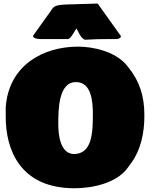

<svg xmlns="http://www.w3.org/2000/svg" viewBox="-20 -1015 843 1063"><path d="M162.8 -816.8C162.8 -804.1 183.6 -798.8 202.1 -798.8H355.5C373 -798.8 396.5 -850.6 403.3 -857.4C416 -836.9 423.8 -807.6 449.2 -794.9C496.1 -797.9 540 -798.8 589.8 -798.8H623C638.7 -798.8 649.7 -806 649.7 -814.8L520.8 -995.3L347.7 -990.2C266.6 -987.3 277.3 -972.7 252 -941.4ZM11.7 -367.2C11.7 -188.5 89.8 27.3 392.6 27.3C491.2 27.3 625 -1 685.5 -84L707 -113.3C757.8 -182.6 780.3 -276.4 779.3 -378.9C779.3 -482.4 752.9 -566.4 687.5 -646.5C621.1 -733.4 489.3 -756.8 412.1 -756.8C220.7 -756.8 28.3 -655.3 11.7 -420.9ZM400.4 -560.5C485.4 -560.5 494.1 -456.1 494.1 -384.8C494.1 -279.3 490.2 -162.1 387.7 -162.1C315.4 -166 302.7 -261.7 302.7 -328.1C302.7 -407.5 303.3 -560.5 400.4 -560.5Z"/></svg>

Font: Bowlby One SC
Style: Regular
Weight: 400
Width: 1
Version: Version 1.2